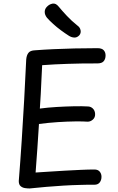

<svg xmlns="http://www.w3.org/2000/svg" viewBox="-20 -1049 668 1084"><path d="M147 15Q136 15 121.5 13Q107 11 96.5 2Q86 -7 86 -27Q95 -139 102.5 -254.5Q110 -370 116.5 -485.5Q123 -601 128 -713Q130 -737 140.5 -750.5Q151 -764 177 -765Q229 -769 284 -771.5Q339 -774 400 -775.5Q461 -777 530 -777Q555 -777 565.5 -765.5Q576 -754 576 -736Q576 -716 565.5 -703.5Q555 -691 530 -691Q482 -691 440.5 -690.5Q399 -690 361.5 -688.5Q324 -687 289 -685.5Q254 -684 218 -681Q216 -642 214 -600Q212 -558 210 -516.5Q208 -475 205 -436Q249 -442 299.5 -445Q350 -448 397 -449Q444 -450 475 -448Q492 -448 504 -436.5Q516 -425 517 -406Q518 -386 504.5 -374Q491 -362 475 -362Q450 -364 404.5 -363.5Q359 -363 305.5 -359.5Q252 -356 200 -349Q196 -281 191 -211.5Q186 -142 181 -75Q216 -77 258.5 -80Q301 -83 347 -85.5Q393 -88 436 -90Q479 -92 513 -92Q533 -92 543 -80Q553 -68 553 -51Q553 -32 543 -19Q533 -6 513 -6Q493 -6 472.5 -6Q452 -6 432 -5Q385 -4 337 -1Q289 2 241.5 6Q194 10 147 15ZM369 -847Q347 -861 324 -878Q301 -895 280.5 -913.5Q260 -932 245 -949Q232 -966 232.5 -982.5Q233 -999 245 -1011Q258 -1025 276.5 -1028.5Q295 -1032 311 -1012Q329 -990 357.5 -959.5Q386 -929 418 -904Q432 -894 435 -878Q438 -862 428 -850Q415 -836 399 -837Q383 -838 369 -847Z"/></svg>

Font: Playpen Sans
Style: Regular
Weight: 400
Designer: Laura Meseguer, Veronika Burian, José Scaglione, Kostas Bartsokas, Vera Evstafieva, Tom Grace, Yorlmar Campos
Foundry: TypeTogether
Version: Version 2.000